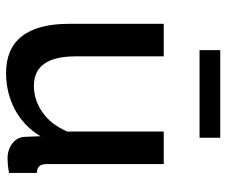

<svg xmlns="http://www.w3.org/2000/svg" viewBox="-78 -676 764 649"><g transform="rotate(90 304.5 -352.0)"><path d="M227 10Q145 10 103 -43.5Q61 -97 61 -203V-523H171V-225Q171 -84 271 -84Q318 -84 360 -113Q402 -142 425 -197V-523H535V-130Q535 -111 541.5 -103Q548 -95 565 -94V0Q548 3 537 4Q526 5 516 5Q486 5 465 -11.5Q444 -28 443 -54L441 -106Q406 -49 350 -19.5Q294 10 227 10ZM150 -644V-714H446V-644Z"/></g></svg>

Font: Oxford Sans SemiBold
Style: Regular
Weight: 600
Designer: Matt McInerney, Pablo Impallari, Rodrigo Fuenzalida
Foundry: Matt McInerney, Pablo Impallari, Rodrigo Fuenzalida
Version: Version 3.000g; ttfautohint (v1.5) -l 8 -r 28 -G 28 -x 14 -D